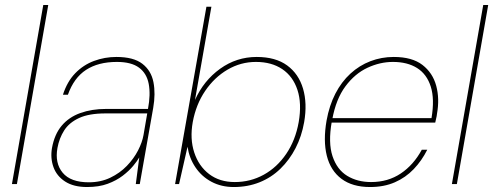

<svg xmlns="http://www.w3.org/2000/svg" viewBox="-20 -740 1983 772"><path d="M28 0 154 -720H174L48 0Z M330 12Q276 12 242 -10Q208 -32 195 -68Q182 -104 189 -145Q199 -200 228 -234.5Q257 -269 303 -285.5Q349 -302 406 -302H575Q586 -360 578 -402.5Q570 -445 539 -468Q508 -491 450 -491Q375 -491 326 -459Q277 -427 253 -359H233Q250 -412 282.5 -445.5Q315 -479 358 -495Q401 -511 448 -511Q517 -511 552.5 -483.5Q588 -456 597 -409.5Q606 -363 596 -306L542 0H526L540 -107Q532 -93 515.5 -73Q499 -53 473.5 -33.5Q448 -14 413 -1Q378 12 330 12ZM337 -7Q385 -7 423.5 -25.5Q462 -44 490 -73Q518 -102 535 -135Q552 -168 557 -197L572 -284H404Q338 -284 298 -265.5Q258 -247 238 -215.5Q218 -184 211 -145Q200 -84 232 -45.5Q264 -7 337 -7Z M920 12Q870 12 830.5 -9Q791 -30 766 -67Q741 -104 734 -150L700 0H684L810 -713H830L764 -338Q799 -416 865 -463.5Q931 -511 1012 -511Q1088 -511 1134.5 -477Q1181 -443 1198.5 -383.5Q1216 -324 1203 -249Q1193 -192 1168.5 -144.5Q1144 -97 1107.5 -61.5Q1071 -26 1023.5 -7Q976 12 920 12ZM924 -8Q987 -8 1040.5 -37.5Q1094 -67 1131 -121.5Q1168 -176 1181 -249Q1194 -324 1176 -378.5Q1158 -433 1115 -462Q1072 -491 1009 -491Q948 -491 895 -460Q842 -429 805 -374.5Q768 -320 755 -249Q743 -182 761 -127Q779 -72 821 -40Q863 -8 924 -8Z M1468 12Q1397 12 1353 -21Q1309 -54 1294 -114Q1279 -174 1293 -255Q1304 -316 1328.5 -363.5Q1353 -411 1389 -444Q1425 -477 1469.5 -494Q1514 -511 1563 -511Q1637 -511 1678.5 -479Q1720 -447 1734 -395Q1748 -343 1737 -282Q1736 -272 1734 -265Q1732 -258 1730 -247H1303L1306 -265H1715Q1728 -342 1712 -392Q1696 -442 1657 -466.5Q1618 -491 1560 -491Q1508 -491 1457.5 -467.5Q1407 -444 1369 -393Q1331 -342 1316 -260L1314 -251Q1299 -166 1317 -112Q1335 -58 1376 -33Q1417 -8 1472 -8Q1540 -8 1591.5 -42.5Q1643 -77 1676 -138H1698Q1676 -94 1643.5 -60Q1611 -26 1567.5 -7Q1524 12 1468 12Z M1797 0 1923 -720H1943L1817 0Z"/></svg>

Font: DM Sans 20pt Thin
Style: Italic
Weight: 250
Italic angle: -10°
Version: Version 4.004;gftools[0.9.30]